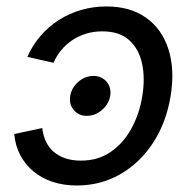

<svg xmlns="http://www.w3.org/2000/svg" viewBox="-20 -567 600 599"><path d="M251 -205.6Q225.1 -205.6 210 -223.9Q194.8 -242.2 199.2 -267.6Q203.1 -293.5 224.4 -311.8Q245.6 -330.1 271.5 -330.1Q297.4 -330.1 312.7 -311.8Q328.1 -293.5 323.7 -267.6Q319.3 -242.2 298.1 -223.9Q276.9 -205.6 251 -205.6ZM219.7 11.7Q178.7 11.7 144.5 0.5Q110.4 -10.7 84.7 -32Q59.1 -53.2 43.5 -82.5Q27.8 -111.8 24.4 -148.9L111.8 -167.5Q114.3 -145.5 122.8 -126.7Q131.3 -107.9 146.7 -94.2Q162.1 -80.6 183.6 -73.2Q205.1 -65.9 232.4 -65.9Q286.1 -65.9 325.7 -93.3Q365.2 -120.6 390.1 -166.3Q415 -211.9 423.8 -266.6Q433.1 -322.3 423.3 -368.2Q413.6 -414.1 383.1 -441.7Q352.5 -469.2 299.3 -469.2Q272 -469.2 248.3 -461.9Q224.6 -454.6 205.1 -441.4Q185.5 -428.2 170.9 -410.4Q156.2 -392.6 147 -371.1L65.4 -389.6Q81.5 -426.3 106.7 -455.3Q131.8 -484.4 164.1 -504.9Q196.3 -525.4 233.9 -536.1Q271.5 -546.9 312 -546.9Q385.7 -546.9 435.3 -512Q484.9 -477.1 505.4 -413.8Q525.9 -350.6 512.2 -266.6Q498.5 -184.1 457.3 -121.1Q416 -58.1 354.7 -23.2Q293.5 11.7 219.7 11.7Z"/></svg>

Font: Inter 18pt
Style: Italic
Weight: 400
Italic angle: -9.3988°
Designer: Rasmus Andersson
Foundry: rsms
Version: Version 4.001;git-66647c0bb